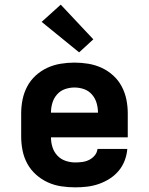

<svg xmlns="http://www.w3.org/2000/svg" viewBox="-20 -797 640 825"><path d="M303 8Q273 8 243 3.5Q213 -1 185.5 -13.5Q158 -26 135 -46.5Q112 -67 97.5 -93.5Q83 -120 77 -150Q71 -180 71 -210V-310Q71 -340 77 -369.5Q83 -399 97 -425.5Q111 -452 133.5 -472.5Q156 -493 183 -505.5Q210 -518 240 -523Q270 -528 300 -528Q330 -528 360 -523Q390 -518 417 -505.5Q444 -493 466.5 -472.5Q489 -452 503 -425.5Q517 -399 523 -369.5Q529 -340 529 -310V-207H199Q199 -185 205.5 -164.5Q212 -144 226.5 -128.5Q241 -113 261.5 -106Q282 -99 303 -99Q318 -99 333.5 -101Q349 -103 363 -110Q377 -117 387 -129Q397 -141 399 -157H527Q525 -131 515.5 -106.5Q506 -82 489.5 -62.5Q473 -43 451 -29Q429 -15 404.5 -6.5Q380 2 354.5 5Q329 8 303 8ZM401 -313Q401 -334 395 -354.5Q389 -375 375 -391Q361 -407 341 -414Q321 -421 300 -421Q279 -421 259 -414Q239 -407 225 -391Q211 -375 205 -354.5Q199 -334 199 -313ZM320 -572 159 -703 241 -777 381 -628Z"/></svg>

Font: Iosevka Custom XBdEx
Style: Regular
Weight: 800
Width: 7
Monospace: yes
Designer: Belleve Invis
Foundry: Belleve Invis
Version: Version 11.2.4; ttfautohint (v1.8.4)